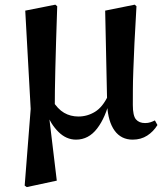

<svg xmlns="http://www.w3.org/2000/svg" viewBox="-20 -570 692 806"><path d="M83.6 209.1 108.8 -112.8 86 -525.4 212.4 -550.4 220.2 -543.7Q217.4 -458.5 215.4 -394.8Q213.4 -331 212.3 -281.3Q211.2 -231.6 210.5 -190.3Q209.9 -148.9 209.9 -108.5L185.6 -84.9L218.4 188.3L92.4 215.4ZM537 16.2Q488.8 16.2 461.3 -21.4Q433.8 -59 429.9 -128.4V-132.1L421.5 -525.4L545.6 -550.4L552.9 -543.7Q547.4 -454.3 544.4 -388.6Q541.4 -323 539.7 -275.1Q537.9 -227.1 537.8 -192Q537.6 -156.9 537.6 -129.6Q537.6 -84 550.9 -68.7Q564.1 -53.4 589.1 -53.4Q601.9 -53.4 611.8 -56.8Q621.7 -60.2 630.3 -64.5L640.9 -45.1Q624.3 -17.8 598 -0.8Q571.7 16.2 537 16.2ZM299.1 16.2Q258.2 16.2 225.6 -16.1Q193 -48.4 174.6 -96.3H171.8L199.5 -148.8Q222.1 -112.1 249 -96.5Q275.8 -80.9 309.2 -80.9Q346.6 -80.9 378.9 -100.7Q411.2 -120.5 434.1 -169.2L445.7 -156.5H442.2Q423.5 -76.9 387.6 -30.4Q351.8 16.2 299.1 16.2Z"/></svg>

Font: Noto Serif HK
Style: Regular
Weight: 200
Designer: Ryoko NISHIZUKA 西塚涼子 (kana & ideographs); Frank Grießhammer (Latin, Greek & Cyrillic); Wenlong ZHANG 张文龙 (bopomofo); San
Foundry: Adobe
Version: Version 2.001;hotconv 1.1.0;makeotfexe 2.6.0